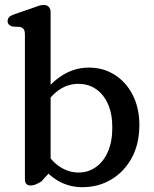

<svg xmlns="http://www.w3.org/2000/svg" viewBox="-20 -758 635 790"><path d="M188.3 -707.6V-53.2L150.3 -11.4Q139.6 -4.8 128.2 0.2Q116.8 5.2 104.7 5.2Q94.9 5.2 88.7 -1Q82.5 -7.2 82.5 -19.8V-615.2Q82.5 -631.4 77.1 -638.3Q71.8 -645.2 61.9 -647.2L30.9 -648.8Q22 -651.4 16.6 -657Q11.3 -662.6 11.3 -671.2Q11.3 -680.6 17.6 -687.4Q24 -694.2 36.9 -698.6L112.3 -724.6Q127 -730.1 138.7 -733.9Q150.4 -737.6 160.5 -737.6Q173.5 -737.6 180.9 -729.5Q188.3 -721.4 188.3 -707.6ZM161.2 -318.4 143.5 -351.8Q180.8 -411.9 233 -445.9Q285.1 -479.9 345.4 -479.9Q406.1 -479.9 453.1 -449.4Q500.1 -418.9 526.8 -365.8Q553.4 -312.6 553.4 -243.6Q553.4 -165.7 522 -108.2Q490.6 -50.7 437.6 -19.3Q384.5 12.2 319 12.2Q259.1 12.2 210.4 -19.2Q161.7 -50.7 134.4 -104.7L161.4 -148.8Q186.4 -98.7 223.9 -73.4Q261.3 -48.1 303.2 -48.1Q342.5 -48.1 373.9 -70Q405.4 -91.8 423.7 -133.1Q442.1 -174.4 442.1 -233.1Q442.1 -290.1 424 -330.4Q405.9 -370.7 374.4 -391.8Q343 -413 302.9 -413Q259.1 -413 223.2 -388.2Q187.3 -363.5 161.2 -318.4Z"/></svg>

Font: Fraunces SuperSoft
Style: Regular
Weight: 900
Version: Version 1.000;[b76b70a41]